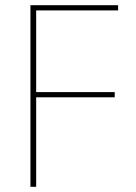

<svg xmlns="http://www.w3.org/2000/svg" viewBox="-20 -718 522 738"><path d="M97 0V-698H434V-678H119V-364H421V-344H119V0Z"/></svg>

Font: IBM Plex Sans Cond Thin
Style: Regular
Weight: 100
Width: 3
Designer: Mike Abbink, Paul van der Laan, Pieter van Rosmalen
Foundry: Bold Monday
Version: Version 1.3